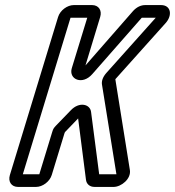

<svg xmlns="http://www.w3.org/2000/svg" viewBox="-20 -712 690 757"><path d="M371 -25 339 -271C335 -302 292 -312 259 -277L200 -216C192 -207 190 -205 186 -192L135 -25H70L258 -642H324L263 -443C250 -399 305 -375 344 -420L538 -641L539 -642H594L399 -424C385 -408 380 -392 382 -379L439 -25ZM343 -692H271C245 -692 217 -671 209 -645L19 -22C11 4 25 25 51 25H122C148 25 176 4 184 -22L235 -189C235 -189 237 -191 237 -192L288 -245L319 -3C321 13 333 25 353 25H428C458 25 498 -7 492 -42L435 -398V-400L633 -621C661 -652 654 -692 615 -692H553C535 -692 519 -684 505 -669L317 -454L375 -645C383 -671 369 -692 343 -692Z"/></svg>

Font: DIN Rundschrift
Style: BreitKontKu
Weight: 400
Width: 7
Version: Version 1.027